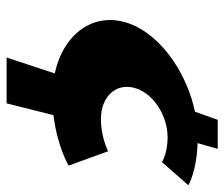

<svg xmlns="http://www.w3.org/2000/svg" viewBox="-69 -456 680 582"><g transform="rotate(90 271.0 -165.0)"><path d="M154.3 155H293.3L329 13C425.8 1 482 -33 482 -33L438.4 -153C438.4 -153 398 -131 341 -131C269 -131 227.7 -181 248.7 -240C267.8 -293 333 -333 396 -333C445 -333 471.4 -316 471.4 -316L541.6 -396C541.6 -396 500.4 -421 413.9 -424L431.2 -485H343.2L318.7 -416C213.3 -394 105 -327 60.4 -238C5.3 -126 70.1 -20 202.6 9Z"/></g></svg>

Font: Hussar Milosc
Style: Obl
Weight: 700
Foundry: Cannot Into Space Fonts
Version: Version 1.02